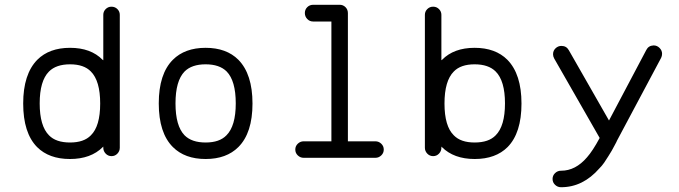

<svg xmlns="http://www.w3.org/2000/svg" viewBox="-20 -662 2840 803"><path d="M446 -634Q461 -634 471 -624Q481 -614 481 -600V-599V-45Q481 -45 481 -44Q481 -30 471 -19.5Q461 -9 446.5 -9Q432 -9 422 -19.5Q412 -30 412 -44Q412 -45 412 -45V-49Q411 -48 410.5 -47.5Q410 -47 410 -47Q360 3 272.5 3Q185 3 135 -47Q77 -106 77 -229Q77 -352 136 -412Q186 -462 273 -462Q360 -462 409 -412Q410 -412 410.5 -411Q411 -410 412 -410Q412 -599 412 -599V-600Q412 -614 422 -624Q432 -634 446 -634ZM273 -393Q215 -393 185 -363Q146 -324 146 -229.5Q146 -135 185 -96Q214 -66 273 -66Q331 -66 360 -96Q399 -134 399 -229Q399 -324 360 -363Q331 -393 273 -393Z M977 -412Q1036 -352 1036 -229Q1036 -106 977 -47Q927 3 840 3Q753 3 703 -47Q644 -106 644 -229.5Q644 -353 703 -412Q753 -462 840 -462Q927 -462 977 -412ZM840 -393Q782 -393 752 -363Q714 -324 714 -229.5Q714 -135 752 -96Q782 -66 840 -66Q898 -66 927 -96Q966 -135 966 -229.5Q966 -324 928 -363Q898 -393 840 -393Z M1290 -642Q1401 -642 1401 -642Q1415 -642 1425 -632Q1435 -622 1435 -607V-71H1550Q1564 -71 1574.5 -61Q1585 -51 1585 -36.5Q1585 -22 1574.5 -12Q1564 -2 1550 -2H1250Q1236 -2 1225.5 -12Q1215 -22 1215 -36.5Q1215 -51 1225.5 -61Q1236 -71 1250 -71H1366V-572H1290Q1275 -572 1265 -582.5Q1255 -593 1255 -607.5Q1255 -622 1265 -632Q1275 -642 1290 -642Z M1791 -634H1792Q1806 -634 1816 -624Q1826 -614 1826 -600V-599V-410Q1827 -410 1827.5 -411Q1828 -412 1829 -412Q1878 -462 1965 -462Q2052 -462 2102 -412Q2161 -352 2161 -229Q2161 -106 2103 -47Q2053 3 1965.5 3Q1878 3 1828 -47Q1828 -47 1827.5 -47.5Q1827 -48 1826 -49V-45V-44Q1826 -30 1816 -19.5Q1806 -9 1791.5 -9Q1777 -9 1767 -19.5Q1757 -30 1757 -44V-45Q1757 -599 1757 -599V-600Q1757 -614 1767 -624Q1777 -634 1791 -634ZM1965 -393Q1907 -393 1878 -363Q1839 -324 1839 -229Q1839 -134 1878 -96Q1907 -66 1965 -66Q2024 -66 2053 -96Q2092 -135 2092 -229.5Q2092 -324 2053 -363Q2023 -393 1965 -393Z M2713 -472Q2713 -472 2714 -472Q2728 -472 2738.5 -461.5Q2749 -451 2749 -437Q2749 -428 2745 -420Q2745 -420 2559 -71Q2559 -70 2559 -70Q2558 -69 2550.5 -54Q2543 -39 2538 -31Q2533 -23 2524.5 -9Q2516 5 2507 18Q2498 31 2487 42Q2418 121 2327 121H2326Q2312 121 2301.5 111Q2291 101 2291 86.5Q2291 72 2301.5 62Q2312 52 2326 52Q2326 52 2327 52Q2387 52 2435 -4Q2459 -31 2488 -85Q2488 -85 2298 -417Q2293 -426 2293 -435Q2293 -450 2303.5 -460Q2314 -470 2328 -470Q2349 -470 2359 -452L2527 -158Q2683 -453 2683 -453Q2692 -471 2713 -472Z"/></svg>

Font: Brass Mono
Style: Regular
Weight: 400
Monospace: yes
Version: Version 1.100; ttfautohint (v1.8.3) -l 8 -r 50 -G 200 -x 14 